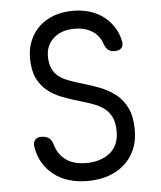

<svg xmlns="http://www.w3.org/2000/svg" viewBox="-53 -786 706 843"><g transform="rotate(-5 300.0 -365.0)"><path d="M422 -582Q409 -621 377 -641Q345 -661 300 -661Q242 -661 207.5 -630Q173 -599 173 -551Q173 -518 183 -496.5Q193 -475 210 -461.5Q227 -448 250.5 -439Q274 -430 300 -422Q347 -409 388 -393Q429 -377 459.5 -352.5Q490 -328 507.5 -290Q525 -252 525 -195Q525 -148 509 -110.5Q493 -73 463.5 -46Q434 -19 392.5 -4.5Q351 10 300 10Q255 10 217 -1.5Q179 -13 150.5 -35.5Q122 -58 103.5 -89.5Q85 -121 79 -161Q76 -178 85 -189.5Q94 -201 113 -201Q131 -201 144 -193.5Q157 -186 164 -165Q176 -119 210.5 -94Q245 -69 300 -69Q333 -69 359.5 -77.5Q386 -86 405.5 -102Q425 -118 435 -141.5Q445 -165 445 -195Q445 -233 434 -257Q423 -281 403.5 -296.5Q384 -312 357.5 -322Q331 -332 300 -341Q258 -353 220 -367.5Q182 -382 154 -405Q126 -428 110 -462.5Q94 -497 94 -549Q94 -592 109 -627Q124 -662 151 -687.5Q178 -713 216 -726.5Q254 -740 300 -740Q341 -740 375 -729Q409 -718 435 -698Q461 -678 479 -649.5Q497 -621 503 -587Q507 -569 497.5 -558.5Q488 -548 467 -548Q449 -548 439 -556Q429 -564 422 -582Z"/></g></svg>

Font: Maple Mono NL Light
Style: Regular
Weight: 300
Monospace: yes
Designer: subframe7536
Version: Version 7.000